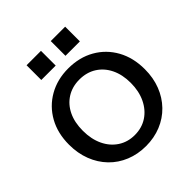

<svg xmlns="http://www.w3.org/2000/svg" viewBox="-243 -1078 1250 1250"><g transform="rotate(-45 382.5 -452.5)"><path d="M559.6 -778.8V-914.4H427V-778.8ZM337 -778.8V-914.4H204.4V-778.8ZM686.4 -537.9C656.7 -591.3 615.6 -633.2 563 -663.2C510.4 -693.2 449.9 -708.2 381.5 -708.2C314.4 -708.2 254.5 -693.2 201.9 -663.2C149.3 -633.2 108.2 -591.6 78.5 -538.3C48.8 -485.1 34 -423.2 34 -353C34 -300.1 42.6 -251.4 59.7 -207.2C76.7 -163 101 -124.9 132.2 -92.5C163.5 -60.2 200.5 -35.4 243.1 -18C285.7 -0.6 332.1 8.2 382.5 8.2C432.8 8.2 479.3 -0.6 521.9 -18C564.4 -35.4 601.4 -60.2 632.7 -92.5C664 -124.8 688.2 -162.8 705.3 -206.7C722.4 -250.6 730.9 -299 730.9 -351.9C730.9 -422.3 716.1 -484.2 686.4 -537.9ZM575.1 -218.9C556.4 -179.9 530.4 -149.4 497.2 -127.4C463.9 -105.5 425.4 -94.5 381.5 -94.5C338.3 -94.5 300 -105.5 266.8 -127.4C233.6 -149.3 207.8 -179.6 189.4 -218.4C171 -257.1 161.8 -302.2 161.8 -353.9C161.8 -404.9 170.8 -449.1 188.9 -486.6C206.9 -524 232.6 -553.2 265.8 -574.2C299.1 -595.1 337.6 -605.7 381.5 -605.7C426 -605.7 464.9 -595.1 498.1 -574.2C531.4 -553.2 557.2 -523.8 575.6 -486.1C594 -448.3 603.2 -404.3 603.2 -353.9C603.2 -303 593.8 -257.9 575.1 -218.9Z"/></g></svg>

Font: Diatome Semibold
Style: Regular
Weight: 600
Designer: 15.100.17
Foundry: 15.100.17
Version: Version 1.005;Fontself Maker 3.5.8